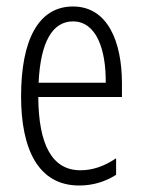

<svg xmlns="http://www.w3.org/2000/svg" viewBox="-20 -562 439 592"><path d="M205 -542C98 -542 45 -438 45 -265C45 -102 98 10 224 10C267 10 305 -2 338 -23V-74C301 -49 265 -37 228 -37C141 -37 99 -115 98 -263H356V-305C356 -432 313 -542 205 -542ZM205 -496C277 -496 307 -410 306 -307H99C105 -435 143 -496 205 -496Z"/></svg>

Font: Noto Sans Devanagari ExtraCondensed Light
Style: Regular
Weight: 300
Width: 2
Designer: Jelle Bosma - Monotype Design Team
Foundry: Monotype Imaging Inc.
Version: Version 2.004